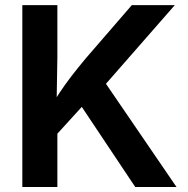

<svg xmlns="http://www.w3.org/2000/svg" viewBox="-20 -748 751 768"><path d="M171.9 -171.9V-301.3Q194.3 -340.8 216.6 -374.5Q238.8 -408.2 264.6 -441.9Q290.5 -475.6 322.8 -514.2L507.3 -727.5H679.2L371.6 -376L360.8 -379.4ZM69.3 0V-727.5H209.5V-520.5L206.5 -339.8L209.5 -271.5V0ZM521 0 297.4 -335 385.3 -439.9 686 0Z"/></svg>

Font: Inter
Style: 650
Weight: 650
Designer: Rasmus Andersson
Foundry: rsms
Version: Version 4.001;git-66647c0bb